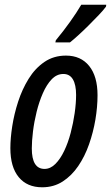

<svg xmlns="http://www.w3.org/2000/svg" viewBox="-20 -785 471 815"><path d="M159 10Q95 10 59.5 -33Q24 -76 24 -156Q24 -198 32 -249.5Q40 -301 57 -353.5Q74 -406 101.5 -450.5Q129 -495 168.5 -522Q208 -549 260 -549Q323 -549 358.5 -505Q394 -461 394 -381Q394 -331 385 -277.5Q376 -224 358 -172.5Q340 -121 312 -80Q284 -39 246 -14.5Q208 10 159 10ZM169 -68Q194 -68 215 -89Q236 -110 252.5 -144.5Q269 -179 280 -221Q291 -263 297 -305Q303 -347 303 -382Q303 -425 289.5 -448Q276 -471 249 -471Q221 -471 199.5 -448.5Q178 -426 162 -389.5Q146 -353 135.5 -310.5Q125 -268 120 -227Q115 -186 115 -155Q115 -68 169 -68ZM217 -614Q250 -654 277.5 -692.5Q305 -731 325 -765H431L430 -757Q420 -743 400 -722Q380 -701 357 -678Q334 -655 312.5 -635.5Q291 -616 277 -605H215Z"/></svg>

Font: Noto Sans ExtraCondensed Medium
Style: Italic
Weight: 500
Width: 2
Italic angle: -12°
Designer: Monotype Design Team
Foundry: Monotype Imaging Inc.
Version: Version 2.013; ttfautohint (v1.8.4.7-5d5b)